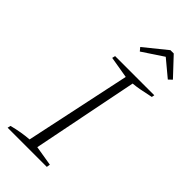

<svg xmlns="http://www.w3.org/2000/svg" viewBox="-272 -927 984 984"><g transform="rotate(45 220.0 -435.5)"><path d="M15 0 19 -17Q50 -25 79.5 -30Q109 -35 137 -37L259 -612L141 -632L145 -649H429L426 -634Q385 -625 358 -620Q331 -615 308 -613L193 -37L302 -19L299 0ZM348 -871 440 -773 421 -755 331 -830 218 -755 203 -773 324 -871Z"/></g></svg>

Font: Piazzolla Thin Thin
Style: Italic
Weight: 250
Italic angle: -11.3°
Version: Version 2.005